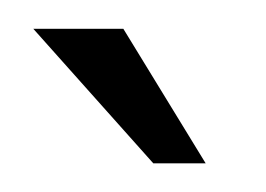

<svg xmlns="http://www.w3.org/2000/svg" viewBox="-20 -658 183 132"><path d="M85.4 -545.7 2.9 -638.2H64.8L121.4 -545.7Z"/></svg>

Font: Alumni Sans Thin
Style: Regular
Weight: 100
Designer: Robert E. Leuschke
Foundry: Robert E. Leuschke
Version: Version 1.018